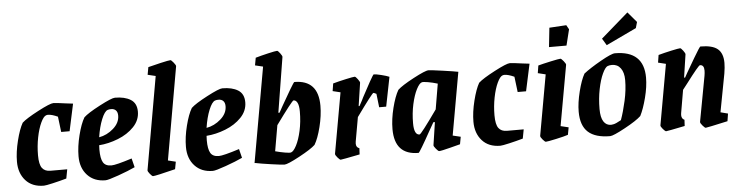

<svg xmlns="http://www.w3.org/2000/svg" viewBox="-44 -902 4304 1115"><g transform="rotate(-5 2107.5 -344.5)"><path d="M154 -170Q154 -116 170 -95Q186 -74 218 -74H316L306 -21Q267 -10 225.5 -0.5Q184 9 173 9Q105 9 67 -33.5Q29 -76 29 -143Q29 -199 45.5 -265Q62 -331 82 -366Q107 -389 178.5 -426.5Q250 -464 269 -464Q285 -464 341 -456L383 -451L349 -293H300L289 -383Q254 -399 232 -399Q227 -399 221 -397Q206 -392 190 -358Q174 -324 164 -273.5Q154 -223 154 -170Z M513 -197Q512 -188 512 -171Q512 -120 525.5 -97Q539 -74 574 -74Q600 -74 694 -104L707 -52Q669 -34 608.5 -12.5Q548 9 532 9Q466 9 427 -33Q388 -75 388 -143Q388 -200 404.5 -265.5Q421 -331 442 -366Q466 -389 537.5 -426.5Q609 -464 628 -464Q685 -464 719.5 -442.5Q754 -421 754 -372Q754 -322 717 -283.5Q680 -245 624 -223Q568 -201 513 -197ZM517 -243Q563 -251 600.5 -284Q638 -317 638 -359Q638 -379 628 -389.5Q618 -400 600 -400Q588 -400 580 -397Q562 -391 544 -347Q526 -303 517 -243Z M780 -28 875 -569 829 -580 837 -624Q862 -631 910.5 -642Q959 -653 968 -653Q973 -653 986 -637Q999 -621 998 -615L903 -74L948 -63L940 -20Q824 9 809 9Q804 9 791.5 -6Q779 -21 780 -28Z M1139 -197Q1138 -188 1138 -171Q1138 -120 1151.5 -97Q1165 -74 1200 -74Q1226 -74 1320 -104L1333 -52Q1295 -34 1234.5 -12.5Q1174 9 1158 9Q1092 9 1053 -33Q1014 -75 1014 -143Q1014 -200 1030.5 -265.5Q1047 -331 1068 -366Q1092 -389 1163.5 -426.5Q1235 -464 1254 -464Q1311 -464 1345.5 -442.5Q1380 -421 1380 -372Q1380 -322 1343 -283.5Q1306 -245 1250 -223Q1194 -201 1139 -197ZM1143 -243Q1189 -251 1226.5 -284Q1264 -317 1264 -359Q1264 -379 1254 -389.5Q1244 -400 1226 -400Q1214 -400 1206 -397Q1188 -391 1170 -347Q1152 -303 1143 -243Z M1813 -314Q1813 -256 1796.5 -190.5Q1780 -125 1759 -90Q1735 -67 1664.5 -29Q1594 9 1575 9Q1563 9 1499.5 0Q1436 -9 1408 -15H1403V-16L1501 -569L1455 -580L1463 -624Q1494 -633 1537 -643Q1580 -653 1590 -653Q1595 -653 1607 -637Q1619 -621 1618 -615L1566 -294H1573L1594 -332Q1621 -380 1646 -422Q1671 -464 1674 -464Q1813 -464 1813 -314ZM1691 -290Q1691 -325 1682.5 -341.5Q1674 -358 1660 -358Q1652 -358 1554 -223L1528 -73Q1558 -65 1584.5 -60.5Q1611 -56 1619 -58Q1634 -62 1651 -94.5Q1668 -127 1679.5 -179Q1691 -231 1691 -290Z M2227 -446 2193 -275H2152L2143 -354Q2129 -361 2126 -361Q2119 -361 2024 -229L1999 -88Q1998 -83 1998 -76Q1998 -54 2017 -48L2015 -12Q1910 9 1903 9Q1898 9 1885 -6Q1872 -21 1873 -28L1936 -381L1891 -392L1898 -436Q1930 -445 1973.5 -454.5Q2017 -464 2026 -464Q2031 -464 2043 -448Q2055 -432 2054 -426L2034 -292H2039Q2060 -330 2064 -340Q2088 -386 2111 -427Q2134 -468 2137 -468Q2150 -468 2180.5 -460.5Q2211 -453 2227 -446Z M2563 -74 2609 -63 2601 -20Q2597 -19 2543 -5Q2489 9 2477 9Q2472 9 2459 -6.5Q2446 -22 2447 -28L2467 -161H2458L2434 -119Q2363 9 2357 9Q2218 9 2218 -141Q2218 -199 2234.5 -264.5Q2251 -330 2272 -366Q2296 -389 2366.5 -426.5Q2437 -464 2456 -464Q2469 -464 2536.5 -454.5Q2604 -445 2628 -440ZM2478 -234 2503 -382Q2474 -391 2447 -395.5Q2420 -400 2412 -398Q2397 -394 2380 -361Q2363 -328 2351.5 -276Q2340 -224 2340 -165Q2340 -97 2372 -97Q2381 -97 2478 -234Z M2815 -170Q2815 -116 2831 -95Q2847 -74 2879 -74H2977L2967 -21Q2928 -10 2886.5 -0.5Q2845 9 2834 9Q2766 9 2728 -33.5Q2690 -76 2690 -143Q2690 -199 2706.5 -265Q2723 -331 2743 -366Q2768 -389 2839.5 -426.5Q2911 -464 2930 -464Q2946 -464 3002 -456L3044 -451L3010 -293H2961L2950 -383Q2915 -399 2893 -399Q2888 -399 2882 -397Q2867 -392 2851 -358Q2835 -324 2825 -273.5Q2815 -223 2815 -170Z M3069 -28 3132 -381 3087 -392 3094 -436Q3119 -443 3167.5 -453.5Q3216 -464 3225 -464Q3230 -464 3243 -448Q3256 -432 3255 -426L3192 -74L3238 -63L3230 -20Q3210 -13 3159.5 -2Q3109 9 3099 9Q3094 9 3081 -6Q3068 -21 3069 -28ZM3177 -649 3276 -655 3290 -630 3267 -537H3165Z M3304 -148Q3304 -200 3320.5 -265.5Q3337 -331 3357 -366Q3394 -395 3458.5 -431.5Q3523 -468 3543 -468Q3711 -468 3711 -312Q3711 -259 3694.5 -195Q3678 -131 3658 -92Q3632 -67 3562 -29Q3492 9 3474 9Q3388 9 3346 -29Q3304 -67 3304 -148ZM3499 -58Q3512 -60 3544 -78Q3561 -125 3575 -188Q3589 -251 3589 -308Q3589 -352 3570.5 -377Q3552 -402 3520 -402Q3507 -402 3495 -398Q3481 -393 3464.5 -358Q3448 -323 3437 -268.5Q3426 -214 3426 -153Q3426 -104 3441.5 -80Q3457 -56 3485 -56Q3491 -56 3499 -58ZM3476 -559 3636 -698 3687 -638 3677 -603 3500 -519Z M4124 -73 4167 -62 4160 -18Q4038 9 4031 9Q4026 9 4013 -6Q4000 -21 4001 -28L4050 -292Q4053 -309 4053 -323Q4053 -356 4029 -356Q4021 -356 3947 -258Q3937 -246 3919 -222L3896 -88Q3895 -84 3895 -77Q3895 -55 3912 -48L3910 -12Q3807 9 3800 9Q3795 9 3782 -6Q3769 -21 3770 -28L3833 -381L3788 -392L3795 -436Q3827 -445 3870.5 -454.5Q3914 -464 3923 -464Q3928 -464 3940 -448Q3952 -432 3951 -426L3931 -292H3937L3952 -319Q3962 -337 3999.5 -400.5Q4037 -464 4041 -464Q4111 -464 4141.5 -438.5Q4172 -413 4172 -357Q4172 -331 4166 -295Z"/></g></svg>

Font: Grenze SemiBold
Style: Italic
Weight: 600
Italic angle: -10°
Designer: Renata Polastri
Foundry: Omnibus-Type
Version: Version 1.002; ttfautohint (v1.8)